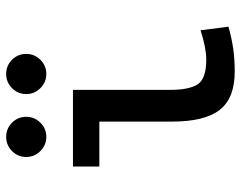

<svg xmlns="http://www.w3.org/2000/svg" viewBox="-100 -676 785 626"><g transform="rotate(-90 293.0 -362.5)"><path d="M373 9.8Q286.6 9.8 248.3 -39.1Q210 -87.9 210 -195.3V-517.6H313.5V-200.2Q313.5 -138.7 331.8 -110.8Q350.1 -83 412.1 -83Q450.2 -83 507.8 -101.6L519.5 -10.7Q481.9 0 447.3 4.9Q412.6 9.8 373 9.8ZM63.5 -431.6V-517.6H218.8V-431.6ZM365.2 -604.5Q338.4 -604.5 319.1 -623.8Q299.8 -643.1 299.8 -669.9Q299.8 -697.3 319.1 -716.3Q338.4 -735.4 365.2 -735.4Q392.6 -735.4 411.6 -716.3Q430.7 -697.3 430.7 -669.9Q430.7 -643.1 411.6 -623.8Q392.6 -604.5 365.2 -604.5ZM160.2 -604.5Q133.3 -604.5 114 -623.8Q94.7 -643.1 94.7 -669.9Q94.7 -697.3 114 -716.3Q133.3 -735.4 160.2 -735.4Q187.5 -735.4 206.5 -716.3Q225.6 -697.3 225.6 -669.9Q225.6 -643.1 206.5 -623.8Q187.5 -604.5 160.2 -604.5Z"/></g></svg>

Font: Cascadia Code
Style: Regular
Weight: 400
Designer: Aaron Bell
Foundry: Saja Typeworks
Version: Version 2404.023